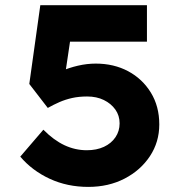

<svg xmlns="http://www.w3.org/2000/svg" viewBox="-20 -726 712 753"><path d="M326.3 7Q243.9 7 175.1 -24.8Q106.3 -56.6 59.5 -111.7L150.1 -217.3Q190.8 -176.2 232.8 -156.5Q274.8 -136.8 320.5 -136.8Q358.9 -136.8 387.7 -150.2Q416.4 -163.6 432.7 -187.6Q449.1 -211.7 449.1 -242.3Q449.1 -272.7 432.4 -296.3Q415.7 -319.8 387.3 -333.7Q358.9 -347.6 321.6 -347.6Q289.6 -347.6 263 -341.7Q236.4 -335.7 213.4 -325.7Q190.3 -315.6 167.4 -302.7L94.9 -396.7L138.1 -705.7H556.3V-562.7H218.8L263 -619L230 -397L170.3 -417.4Q189.9 -433.7 220.1 -446.9Q250.4 -460.2 285.7 -468.4Q321 -476.6 355.6 -476.6Q426.4 -476.6 482.4 -446.8Q538.4 -416.9 571.6 -362.9Q604.7 -308.9 604.7 -238Q604.7 -169 568 -113.5Q531.3 -58 468.5 -25.5Q405.7 7 326.3 7Z"/></svg>

Font: Lexend Exa
Style: Regular
Weight: 400
Designer: Bonnie Shaver-Troup, Thomas Jockin
Foundry: Lexend
Version: Version 1.007